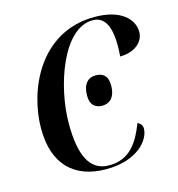

<svg xmlns="http://www.w3.org/2000/svg" viewBox="-88 -624 659 711"><g transform="rotate(-15 241.5 -268.0)"><path d="M234 10C354 10 407 -56 407 -100C407 -111 400 -121 389 -125C363 -58 328 -1 248 -1C172 -1 143 -70 143 -189C143 -330 212 -536 327 -536C375 -536 393 -491 393 -420C393 -407 392 -392 391 -380C448 -380 483 -412 483 -450C483 -499 437 -546 337 -546C127 -546 39 -345 39 -197C39 -58 114 10 234 10ZM281 -221C305 -221 331 -235 331 -286C331 -324 311 -336 285 -336C255 -336 235 -315 235 -271C235 -235 254 -221 281 -221Z"/></g></svg>

Font: Noto Serif Display
Style: Italic
Weight: 400
Italic angle: -12°
Designer: Monotype Design Team
Foundry: Monotype Imaging Inc.
Version: Version 2.009